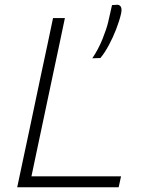

<svg xmlns="http://www.w3.org/2000/svg" viewBox="-20 -789 608 809"><path d="M52.5 0Q65 -59.5 77 -115.5Q89 -171.5 103 -237.5L152.5 -472.5Q167 -540 179 -596.5Q191 -653 203.5 -713H253.5Q241 -653 229 -596.5Q217 -540 202.5 -472L154.5 -245Q143 -190 132.8 -142.5Q122.5 -95 112.5 -46H490L480 0ZM369 -543.5Q395 -582 412.5 -626Q430 -670 436 -697Q440 -715 444 -732.2Q448 -749.5 452 -767.5L474.5 -769Q498 -767 490 -731Q483 -700.5 469.2 -665.2Q455.5 -630 438.2 -598Q421 -566 403 -544.5Z"/></svg>

Font: Commissioner ExtraLight
Style: Italic
Weight: 200
Italic angle: -12°
Designer: Kostas Bartsokas
Foundry: Kostas Bartsokas
Version: Version 1.000; ttfautohint (v1.8.3)